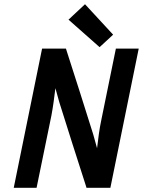

<svg xmlns="http://www.w3.org/2000/svg" viewBox="-20 -888 676 908"><path d="M242 -471Q238 -438 233.5 -405.5Q229 -373 223 -341L153 0H45L179 -658H292L295 -648Q327 -548 358.5 -450Q390 -352 421 -252Q426 -235 430 -219.5Q434 -204 439 -187Q443 -221 447.5 -254Q452 -287 459 -320L528 -658H636L502 0H389L386 -10Q354 -110 322.5 -208Q291 -306 260 -406Q255 -423 251 -438.5Q247 -454 242 -471ZM304 -795 382 -868 515 -724 451 -665Z"/></svg>

Font: Codetta
Style: Bold Italic
Weight: 700
Italic angle: -11°
Designer: Ulrich Proeller
Foundry: PROSA GmbH
Version: Version 2.00;September 29, 2018;FontCreator 11.5.0.2427 64-b